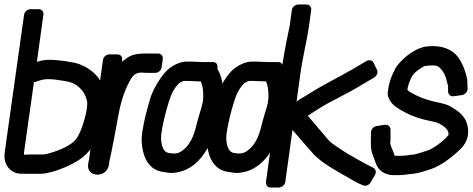

<svg xmlns="http://www.w3.org/2000/svg" viewBox="-33 -757 2103 854"><path d="M131 -482 160 -691C162 -702 155 -716 139 -716H103C92 -716 76 -707 74 -691L-12 -80C-18 -37 -1 -2 37 12C49 16 63 16 82 16H148C186 16 253 -9 292 -30C357 -65 384 -101 416 -184C430 -221 442 -262 443 -307C444 -330 436 -350 425 -375C407 -418 372 -452 319 -472C298 -480 229 -491 187 -491C172 -491 154 -489 131 -482ZM118 -392C118 -392 123 -392 126 -393L143 -399C156 -403 169 -405 181 -405C207 -405 232 -400 259 -396C304 -390 342 -359 354 -308C361 -277 333 -179 309 -143C295 -122 261 -99 202 -80C181 -73 167 -70 160 -70H102C86 -70 75 -68 74 -69C74 -69 73 -72 74 -80Z M453 -515C442 -515 427 -506 425 -490L363 -48C361 -36 352 -12 367 6C380 22 413 26 434 8C454 -9 452 -33 453 -38C461 -66 486 -202 495 -252C507 -315 525 -365 550 -407C562 -427 576 -435 601 -434C607 -434 613 -433 618 -433H658C669 -433 684 -442 686 -458L691 -494C693 -505 686 -519 670 -519H630C610 -519 584 -520 557 -512C541 -507 526 -496 510 -482C512 -497 510 -515 489 -515Z M854 -395H860C867 -380 872 -360 871 -322C871 -309 866 -287 857 -259C852 -244 845 -218 836 -183C824 -139 806 -109 783 -91C766 -77 752 -70 716 -77C686 -83 680 -132 685 -165C691 -207 702 -253 718 -304C729 -340 741 -365 765 -388C766 -389 780 -396 785 -397H803ZM816 -483H796C782 -483 769 -479 754 -473C720 -458 702 -439 681 -409C662 -381 645 -351 635 -318C621 -269 608 -226 599 -164C595 -139 597 -112 603 -85C614 -35 642 -1 688 7L714 11C729 14 747 12 767 7C850 -13 902 -102 920 -172C926 -195 930 -211 933 -221C946 -262 955 -294 957 -318C961 -372 955 -414 938 -443L934 -450C936 -464 934 -481 914 -481H867Z M1144 -395H1150C1157 -380 1162 -360 1161 -322C1161 -309 1156 -287 1147 -259C1142 -244 1135 -218 1126 -183C1114 -139 1096 -109 1073 -91C1056 -77 1042 -70 1006 -77C976 -83 970 -132 975 -165C981 -207 992 -253 1008 -304C1019 -340 1031 -365 1055 -388C1056 -389 1070 -396 1075 -397H1093ZM1106 -483H1086C1072 -483 1059 -479 1044 -473C1010 -458 992 -439 971 -409C952 -381 935 -351 925 -318C911 -269 898 -226 889 -164C885 -139 887 -112 893 -85C904 -35 932 -1 978 7L1004 11C1019 14 1037 12 1057 7C1140 -13 1192 -102 1210 -172C1216 -195 1220 -211 1223 -221C1236 -262 1245 -294 1247 -318C1251 -372 1245 -414 1228 -443L1224 -450C1226 -464 1224 -481 1204 -481H1157Z M1294 -737C1281 -737 1267 -727 1265 -712L1256 -645C1255 -637 1252 -626 1249 -611C1237 -554 1227 -498 1218 -436L1194 -264C1193 -262 1192 -260 1192 -250L1150 52C1148 63 1155 77 1171 77H1207C1218 77 1234 68 1236 52L1268 -179C1275 -171 1283 -162 1293 -150L1361 -72C1380 -51 1413 -26 1465 4C1499 24 1518 34 1554 55C1555 55 1555 56 1556 56L1581 67C1592 72 1607 68 1615 55L1634 23C1642 10 1639 -5 1627 -11L1603 -23C1600 -24 1593 -29 1585 -33L1561 -46C1536 -60 1511 -74 1487 -90C1465 -105 1441 -119 1429 -133L1336 -242C1348 -250 1363 -260 1379 -270C1440 -309 1509 -338 1573 -378L1631 -412C1642 -419 1650 -433 1644 -446L1629 -477C1623 -490 1608 -492 1596 -485L1537 -450C1469 -411 1408 -382 1340 -339C1323 -328 1305 -319 1286 -306L1304 -436C1314 -506 1332 -575 1342 -645L1351 -712C1353 -726 1344 -737 1330 -737Z M1748 -64H1730C1721 -64 1723 -63 1720 -72C1713 -93 1702 -111 1703 -122C1704 -130 1704 -142 1704 -155V-180C1704 -196 1691 -204 1678 -202L1641 -196C1627 -194 1617 -180 1617 -167V-150C1617 -127 1613 -95 1626 -65C1628 -61 1632 -49 1638 -32C1650 2 1679 22 1718 22H1736C1768 22 1778 18 1803 16C1828 14 1856 4 1875 -2C1918 -15 1961 -44 2007 -86C2035 -111 2057 -145 2047 -195C2041 -227 2021 -252 1991 -271C1985 -275 1977 -280 1968 -285C1947 -297 1902 -303 1883 -309C1844 -321 1837 -322 1792 -347C1786 -350 1784 -352 1779 -358C1781 -373 1785 -387 1797 -413C1803 -426 1819 -443 1853 -462C1855 -463 1869 -466 1890 -466C1901 -466 1910 -465 1916 -461C1933 -449 1948 -425 1953 -401C1956 -389 1959 -380 1960 -375V-351C1960 -337 1971 -327 1985 -329L2021 -334C2036 -336 2047 -350 2047 -363L2046 -381C2046 -394 2046 -404 2043 -413C2036 -439 2033 -454 2015 -487C1992 -528 1951 -552 1892 -552C1882 -552 1871 -551 1862 -550C1818 -544 1764 -505 1733 -464C1721 -448 1700 -403 1694 -363L1692 -348C1689 -328 1699 -312 1710 -298C1723 -282 1743 -271 1771 -256C1798 -241 1837 -227 1889 -217C1905 -214 1916 -210 1923 -206C1943 -194 1946 -193 1960 -174C1960 -173 1962 -168 1962 -157C1961 -156 1958 -151 1948 -141C1926 -121 1907 -106 1878 -91C1873 -89 1814 -69 1803 -69H1798C1781 -66 1764 -64 1748 -64Z"/></svg>

Font: Reckless Catfish
Style: HeavyIt
Weight: 400
Foundry: Cannot Into Space Fonts
Version: Version 0.2894